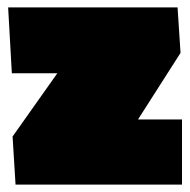

<svg xmlns="http://www.w3.org/2000/svg" viewBox="-20 -499 514 519"><path d="M472 0H22L14 -130L135 -301H12L2 -479H460L468 -356L353 -176H472Z"/></svg>

Font: Passion One Black
Style: Regular
Weight: 900
Designer: Alejandro Lo Celso
Foundry: Fontstage
Version: Version 1.002